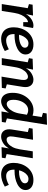

<svg xmlns="http://www.w3.org/2000/svg" viewBox="1214 -2030 827 3294"><g transform="rotate(90 1627.0 -382.5)"><path d="M49 0 120 -445 50 -466 60 -529 246 -536 221 -415Q260 -478 312.5 -510.5Q365 -543 416 -543Q442 -543 460 -536L431 -368H359V-450Q326 -447 294 -418Q262 -389 237.5 -338.5Q213 -288 202 -220L167 0Z M648 11Q592 11 546.5 -11.5Q501 -34 474.5 -82Q448 -130 448 -207Q448 -271 468 -331Q488 -391 526 -439Q564 -487 618.5 -515Q673 -543 742 -543Q823 -543 868.5 -506Q914 -469 914 -409Q914 -362 886.5 -326.5Q859 -291 812 -267Q765 -243 707 -231Q649 -219 587 -219Q573 -219 564 -219Q564 -215 564 -209Q564 -139 593.5 -107Q623 -75 674 -75Q741 -75 825 -121L855 -52Q803 -21 750 -5Q697 11 648 11ZM726 -458Q688 -458 658 -435.5Q628 -413 607 -376.5Q586 -340 575 -297Q589 -296 604 -296Q651 -296 695.5 -307.5Q740 -319 769 -341.5Q798 -364 798 -397Q798 -424 778.5 -441Q759 -458 726 -458Z M1294 4 1349 -335Q1357 -388 1344 -418.5Q1331 -449 1296 -449Q1265 -449 1231 -424.5Q1197 -400 1169.5 -349.5Q1142 -299 1130 -220L1095 0H977L1048 -445L978 -466L988 -529L1174 -536L1149 -414Q1190 -482 1244 -512.5Q1298 -543 1346 -543Q1414 -543 1449 -494.5Q1484 -446 1470 -361L1426 -87L1497 -66L1487 -1Z M1716 11Q1677 11 1644 -9.5Q1611 -30 1591.5 -74.5Q1572 -119 1572 -188Q1572 -262 1594.5 -326Q1617 -390 1658 -439Q1699 -488 1753.5 -516Q1808 -544 1873 -544Q1919 -544 1963 -528L1988 -685L1916 -707L1926 -770L2120 -776L2011 -88L2082 -66L2072 -1L1892 5L1913 -124Q1874 -56 1820 -22.5Q1766 11 1716 11ZM1763 -85Q1794 -85 1827.5 -111Q1861 -137 1889 -189Q1917 -241 1929 -317L1948 -432Q1908 -453 1870 -453Q1818 -453 1778 -418Q1738 -383 1715 -325.5Q1692 -268 1692 -202Q1692 -141 1712 -113Q1732 -85 1763 -85Z M2324 11Q2257 12 2222.5 -37Q2188 -86 2201 -170L2245 -447L2176 -466L2186 -529L2377 -536L2323 -197Q2314 -144 2327 -113.5Q2340 -83 2375 -83Q2407 -83 2440.5 -107.5Q2474 -132 2501.5 -182.5Q2529 -233 2542 -312L2576 -532H2694L2623 -83L2695 -63L2685 -1L2504 4L2526 -123Q2486 -54 2430.5 -21.5Q2375 11 2324 11Z M2974 11Q2918 11 2872.5 -11.5Q2827 -34 2800.5 -82Q2774 -130 2774 -207Q2774 -271 2794 -331Q2814 -391 2852 -439Q2890 -487 2944.5 -515Q2999 -543 3068 -543Q3149 -543 3194.5 -506Q3240 -469 3240 -409Q3240 -362 3212.5 -326.5Q3185 -291 3138 -267Q3091 -243 3033 -231Q2975 -219 2913 -219Q2899 -219 2890 -219Q2890 -215 2890 -209Q2890 -139 2919.5 -107Q2949 -75 3000 -75Q3067 -75 3151 -121L3181 -52Q3129 -21 3076 -5Q3023 11 2974 11ZM3052 -458Q3014 -458 2984 -435.5Q2954 -413 2933 -376.5Q2912 -340 2901 -297Q2915 -296 2930 -296Q2977 -296 3021.5 -307.5Q3066 -319 3095 -341.5Q3124 -364 3124 -397Q3124 -424 3104.5 -441Q3085 -458 3052 -458Z"/></g></svg>

Font: Bitter SemiBold
Style: Italic
Weight: 600
Italic angle: -9°
Designer: Sol Matas, and Bitter project Authors
Foundry: Sol Matas
Version: Version 2.001